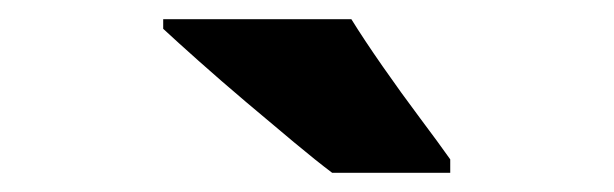

<svg xmlns="http://www.w3.org/2000/svg" viewBox="-20 -786 640 200"><path d="M326 -606Q310 -618 286 -638Q262 -658 236 -680Q210 -702 187 -722.5Q164 -743 150 -756V-766H346Q359 -745 378.5 -717Q398 -689 417.5 -663Q437 -637 449 -620V-606Z"/></svg>

Font: Noto Sans Mono Black
Style: Regular
Weight: 900
Designer: Monotype Design Team
Foundry: Monotype Imaging Inc.
Version: Version 2.014